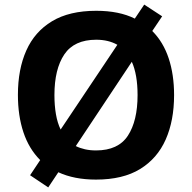

<svg xmlns="http://www.w3.org/2000/svg" viewBox="-20 -772 836 836"><path d="M738 -358Q738 -247 701.5 -164.5Q665 -82 590 -36Q515 10 398 10Q303 10 234 -22L190 44L111 -9L155 -75Q106 -124 82 -196Q58 -268 58 -359Q58 -470 94.5 -552Q131 -634 206.5 -679.5Q282 -725 399 -725Q449 -725 491 -716.5Q533 -708 567 -691L608 -752L686 -701L643 -637Q691 -589 714.5 -518Q738 -447 738 -358ZM217 -358Q217 -313 223.5 -275Q230 -237 244 -208L491 -577Q452 -599 399 -599Q303 -599 260 -535Q217 -471 217 -358ZM579 -358Q579 -447 554 -503L310 -136Q328 -127 350 -122Q372 -117 398 -117Q495 -117 537 -181.5Q579 -246 579 -358Z"/></svg>

Font: Noto Sans Gujarati UI
Style: Bold
Weight: 700
Designer: Jelle Bosma - Monotype Design Team, Universal Thirst
Foundry: Monotype Imaging Inc.
Version: Version 2.106; ttfautohint (v1.8.4.7-5d5b)